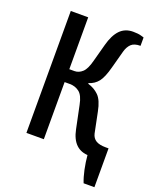

<svg xmlns="http://www.w3.org/2000/svg" viewBox="-157 -798 829 1036"><g transform="rotate(20 257.5 -280.0)"><path d="M70 0V-700H170V-402H200Q224 -402 244.5 -420.5Q265 -439 278 -490L305 -590Q321 -650 350 -680Q379 -710 425 -710Q454 -710 471 -705Q488 -700 488 -700V-652Q452 -652 435 -635.5Q418 -619 410 -590L383 -490Q367 -429 346.5 -403Q326 -377 293 -367V-363Q329 -353 355 -327.5Q381 -302 393 -240L417 -122Q423 -97 442.5 -85Q462 -73 498 -73V0Q498 0 479.5 0Q461 0 430 0Q337 0 315 -110L288 -240Q278 -292 254.5 -310Q231 -328 200 -328H170V0ZM453 150Q441 120 432.5 80Q424 40 420 -5L453 -73H515V150Z"/></g></svg>

Font: Cuprum Medium
Style: Regular
Weight: 500
Designer: Jovanny Lemonad
Foundry: Jovanny Lemonad
Version: Version 3.000